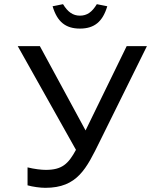

<svg xmlns="http://www.w3.org/2000/svg" viewBox="-20 -891 764 920"><path d="M199 -77C178 -77 144 -81 112 -89V-3C136 4 173 9 197 9C351 9 394 -83 459 -215L684 -670H587L390 -266L171 -670H65L344 -173C307 -105 277 -77 199 -77ZM232 -861 282 -871C305 -833 330 -816 363 -816C397 -816 421 -833 444 -871L494 -861C472 -787 432 -754 363 -754C294 -754 254 -787 232 -861Z"/></svg>

Font: LT Wave Alt
Style: Regular
Weight: 400
Designer: Daniel Lyons
Version: Version 2.5 (Glyphs App)